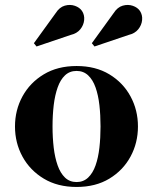

<svg xmlns="http://www.w3.org/2000/svg" viewBox="-20 -732 607 762"><path d="M284 10Q208.5 10 153.8 -23Q99 -56 69.2 -110.5Q39.5 -165 39.5 -230Q39.5 -295 69.2 -349.5Q99 -404 153.8 -437Q208.5 -470 284 -470Q359.5 -470 414 -437Q468.5 -404 498 -349.5Q527.5 -295 527.5 -230Q527.5 -165 498 -110.5Q468.5 -56 414 -23Q359.5 10 284 10ZM284 -9.5Q311 -9.5 329.8 -27.2Q348.5 -45 359.2 -75.5Q370 -106 374.5 -145.8Q379 -185.5 379 -230Q379 -275 374.5 -314.8Q370 -354.5 359.2 -385Q348.5 -415.5 329.8 -433Q311 -450.5 284 -450.5Q256.5 -450.5 238 -433Q219.5 -415.5 208.8 -385Q198 -354.5 193.2 -314.8Q188.5 -275 188.5 -230Q188.5 -185.5 193.2 -145.8Q198 -106 208.8 -75.5Q219.5 -45 238 -27.2Q256.5 -9.5 284 -9.5ZM125 -547.5 114.5 -560.5 201 -680Q216 -703.5 237 -709.5Q258 -715.5 277 -709Q296 -702.5 305.5 -688.5Q316 -672.5 314 -652.2Q312 -632 298.5 -615.5Q285 -599 261 -593.5ZM355 -547.5 344.5 -560.5 431 -680Q446 -703.5 467 -709.5Q488 -715.5 507 -709Q526 -702.5 535.5 -688.5Q546 -672.5 544 -652.2Q542 -632 528.5 -615.5Q515 -599 491 -593.5Z"/></svg>

Font: Bodoni Moda 11pt
Style: Bold
Weight: 700
Designer: Owen Earl
Foundry: indestructible type
Version: Version 2.004